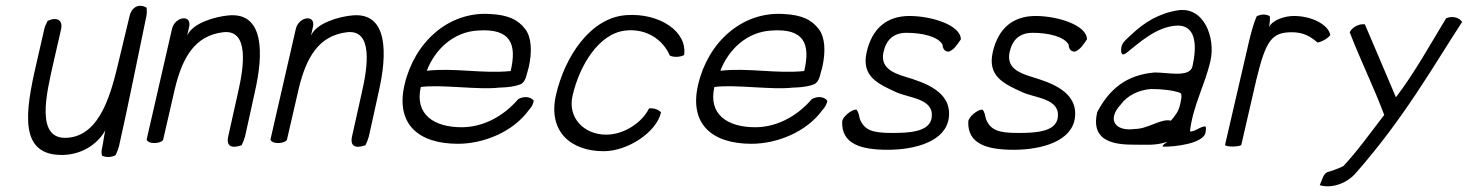

<svg xmlns="http://www.w3.org/2000/svg" viewBox="-20 -514 5145 673"><path d="M108 -293C68 -121 44 34 203 29C263 27 319 -4 349 -57C344 -34 342 -14 337 9C335 18 336 25 338 32C352 38 371 38 385 30C390 20 394 10 397 -1C430 -146 461 -305 493 -457C495 -467 495 -477 494 -487C467 -503 441 -489 434 -457L398 -307C371 -193 334 -38 215 -31C103 -24 143 -187 167 -293L194 -411C201 -443 181 -456 147 -441C142 -431 137 -421 135 -411Z M494 -25C500 -6 548 -11 552 -25L593 -203C619 -311 662 -389 762 -401C854 -412 835 -280 815 -193C801 -132 792 -88 780 -36C772 0 793 7 827 -5C832 -15 836 -25 839 -36C851 -88 863 -146 874 -195C903 -322 908 -472 781 -460C736 -456 655 -434 636 -389L643 -420C653 -465 593 -456 583 -413Z M928 -25C934 -6 982 -11 986 -25L1027 -203C1053 -311 1096 -389 1196 -401C1288 -412 1269 -280 1249 -193C1235 -132 1226 -88 1214 -36C1206 0 1227 7 1261 -5C1266 -15 1270 -25 1273 -36C1285 -88 1297 -146 1308 -195C1337 -322 1342 -472 1215 -460C1170 -456 1089 -434 1070 -389L1077 -420C1087 -465 1027 -456 1017 -413Z M1398 -217C1366 -79 1447 -10 1585 -10C1673 -10 1778 -50 1835 -130C1843 -138 1849 -149 1851 -161C1840 -175 1818 -178 1797 -167C1741 -102 1669 -68 1598 -68C1501 -68 1433 -113 1455 -209C1527 -219 1656 -198 1731 -207C1731 -207 1775 -207 1803 -218C1824 -226 1825 -253 1833 -277C1846 -333 1843 -384 1821 -412C1796 -445 1761 -462 1697 -465C1550 -474 1432 -364 1398 -217ZM1476 -266C1505 -342 1571 -403 1656 -407C1771 -415 1792 -359 1770 -265C1671 -255 1575 -277 1476 -266Z M1929 -182C1899 -51 1983 16 2096 16C2180 16 2281 -50 2297 -120C2290 -129 2273 -136 2255 -134C2230 -83 2166 -42 2105 -42C2026 -42 1969 -102 1987 -179C2011 -283 2078 -397 2173 -407C2248 -415 2305 -373 2328 -319C2342 -313 2362 -313 2378 -321C2390 -404 2291 -469 2176 -461C2050 -453 1960 -316 1929 -182Z M2427 -217C2395 -79 2476 -10 2614 -10C2702 -10 2807 -50 2864 -130C2872 -138 2878 -149 2880 -161C2869 -175 2847 -178 2826 -167C2770 -102 2698 -68 2627 -68C2530 -68 2462 -113 2484 -209C2556 -219 2685 -198 2760 -207C2760 -207 2804 -207 2832 -218C2853 -226 2854 -253 2862 -277C2875 -333 2872 -384 2850 -412C2825 -445 2790 -462 2726 -465C2579 -474 2461 -364 2427 -217ZM2505 -266C2534 -342 2600 -403 2685 -407C2800 -415 2821 -359 2799 -265C2700 -255 2604 -277 2505 -266Z M2932 -88C2929 -8 3000 11 3092 11C3189 11 3297 -19 3306 -103C3316 -194 3219 -225 3153 -245C3107 -259 3065 -278 3077 -332C3087 -376 3113 -399 3158 -399C3212 -399 3269 -386 3284 -357C3284 -357 3283 -333 3306 -333C3326 -341 3335 -358 3348 -376C3348 -426 3245 -458 3168 -458C3088 -458 3037 -414 3018 -332C2998 -246 3058 -220 3121 -191C3167 -170 3253 -169 3246 -104C3241 -50 3163 -48 3106 -48C3039 -48 3010 -57 2994 -97C2991 -108 2989 -125 2981 -130C2964 -130 2933 -104 2932 -88Z M3374 -88C3371 -8 3442 11 3534 11C3631 11 3739 -19 3748 -103C3758 -194 3661 -225 3595 -245C3549 -259 3507 -278 3519 -332C3529 -376 3555 -399 3600 -399C3654 -399 3711 -386 3726 -357C3726 -357 3725 -333 3748 -333C3768 -341 3777 -358 3790 -376C3790 -426 3687 -458 3610 -458C3530 -458 3479 -414 3460 -332C3440 -246 3500 -220 3563 -191C3609 -170 3695 -169 3688 -104C3683 -50 3605 -48 3548 -48C3481 -48 3452 -57 3436 -97C3433 -108 3431 -125 3423 -130C3406 -130 3375 -104 3374 -88Z M3826 -121C3805 -32 3863 -7 3949 -7C4000 -7 4029 -3 4072 -17C4075 -18 4045 -1 4059 0C4094 1 4202 -10 4206 -52C4207 -59 4208 -65 4206 -70C4193 -75 4165 -49 4151 -54C4162 -145 4204 -217 4223 -301C4241 -381 4201 -491 4110 -478C4043 -468 3990 -435 3945 -392C3933 -381 3912 -364 3911 -349C3908 -334 3909 -313 3929 -329C3978 -368 4032 -418 4101 -424C4162 -429 4175 -375 4165 -309L4160 -282C4151 -241 4074 -260 4028 -260C3928 -252 3868 -201 3826 -121ZM3908 -147C3931 -179 3971 -199 4015 -202C4057 -202 4094 -197 4118 -188C4125 -181 4119 -158 4115 -142C4111 -123 4095 -103 4084 -91C4051 -100 4003 -62 3959 -62C3889 -52 3859 -94 3908 -147Z M4274 -6C4277 2 4325 1 4331 -6L4384 -236C4417 -371 4437 -401 4508 -401C4549 -401 4574 -386 4598 -365C4613 -367 4634 -379 4643 -391C4636 -429 4576 -458 4516 -458C4482 -458 4441 -444 4428 -419C4431 -432 4432 -445 4431 -457C4419 -465 4401 -465 4385 -457C4376 -438 4365 -398 4359 -373Z M4711 -401C4749 -302 4795 -210 4832 -111C4783 -48 4741 12 4689 68C4672 77 4642 87 4634 89C4618 94 4613 121 4606 135C4644 147 4698 132 4732 93C4902 -100 5005 -284 5105 -437C5097 -451 5073 -460 5049 -450C4999 -368 4937 -256 4873 -173C4836 -259 4795 -358 4764 -429C4740 -431 4719 -417 4711 -401Z"/></svg>

Font: Comica
Style: RgIta
Weight: 400
Designer: Jasper
Foundry: KineticPlasma Fonts/Cannot Into Space Fonts
Version: Version 0.89